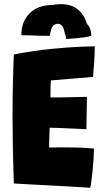

<svg xmlns="http://www.w3.org/2000/svg" viewBox="-20 -884 518 911"><path d="M408 7Q360.5 4 313.8 1.2Q267 -1.5 219.5 -4Q176.5 -6 132.5 -8.5Q88.5 -11 45.5 -13.5Q42.5 -100 41 -179.8Q39.5 -259.5 39.5 -329.5Q39.5 -437 41.8 -513.5Q44 -590 45.5 -625.5Q141.5 -644 223.8 -652Q306 -660 361 -662.2Q416 -664.5 429.5 -664.5Q429.5 -628.5 427.2 -593.2Q425 -558 421.5 -519L221.5 -502.5Q220.5 -496 220 -479.2Q219.5 -462.5 219.5 -445.2Q219.5 -428 219.5 -421.5Q239 -421.5 271.5 -422Q304 -422.5 337.2 -423.2Q370.5 -424 392.5 -424.5L390 -271Q381.5 -271.5 356.8 -272.5Q332 -273.5 302 -275Q272 -276.5 247.5 -277.2Q223 -278 215.5 -278Q215 -270.5 214.5 -251.5Q214 -232.5 213.5 -213Q213 -193.5 213 -184Q218.5 -184.5 247.2 -184.5Q276 -184.5 307 -184.5Q341.5 -184.5 373.8 -182.8Q406 -181 426 -179Q425.5 -156.5 423.8 -127.5Q422 -98.5 419 -70Q416 -41.5 413 -20.5Q410 0.5 408 7ZM81.5 -716.5Q80.5 -780 119.8 -820Q159 -860 229 -860.5Q297 -872 336.8 -847.8Q376.5 -823.5 393 -770Q412 -752.5 413.5 -714.5Q400.5 -709.5 378 -706.5Q355.5 -703.5 332.2 -701.8Q309 -700 293.5 -699Q291 -719 286.5 -730Q283 -750.5 276 -759.5Q269 -768.5 260 -770.5Q247 -773.5 234.8 -764.2Q222.5 -755 216 -714Q168.5 -714 133.2 -715.8Q98 -717.5 81.5 -716.5Z"/></svg>

Font: Grandstander ExtraBold
Style: Regular
Weight: 800
Designer: Tyler Finck
Foundry: Etcetera Type Co
Version: Version 1.200; ttfautohint (v1.8.3)